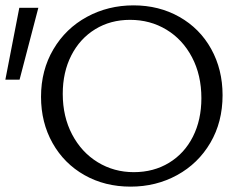

<svg xmlns="http://www.w3.org/2000/svg" viewBox="-40 -687 906 716"><path d="M113 -326Q113 -425 159 -503Q205 -581 284 -624Q363 -667 458 -667Q553 -667 629 -624Q705 -581 747.5 -504.5Q790 -428 790 -332Q790 -232 744.5 -154.5Q699 -77 620.5 -34Q542 9 447 9Q351 9 275 -34Q199 -77 156 -153.5Q113 -230 113 -326ZM711 -321Q711 -407 676 -473.5Q641 -540 580.5 -576.5Q520 -613 445 -613Q372 -613 315 -578Q258 -543 226 -480.5Q194 -418 194 -337Q194 -252 229 -185.5Q264 -119 324.5 -82Q385 -45 459 -45Q533 -45 590.5 -80Q648 -115 679.5 -177.5Q711 -240 711 -321ZM-20 -390 32 -658H103L33 -390Z"/></svg>

Font: LXGW Bright GB
Style: Regular
Weight: 400
Designer: Christian Thalmann (Catharsis Fonts)
Foundry: LXGW / Christian Thalmann (Catharsis Fonts) / Fontworks Inc.
Version: Version 5.510